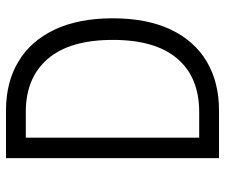

<svg xmlns="http://www.w3.org/2000/svg" viewBox="-75 -675 750 640"><g transform="rotate(-90 300.0 -355.0)"><path d="M93 0V-710H252Q346 -710 415 -668.5Q484 -627 521.5 -547.5Q559 -468 559 -354Q559 -240 521.5 -161Q484 -82 415 -41Q346 0 252 0ZM161 -66H247Q362 -66 424.5 -139Q487 -212 487 -354Q487 -497 424 -570.5Q361 -644 247 -644H161Z"/></g></svg>

Font: Geist Mono Light
Style: Regular
Weight: 300
Monospace: yes
Designer: Basement.studio, Andrés Briganti, Mateo Zaragoza
Foundry: Basement.studio, Vercel, Andrés Briganti, Guido Ferreyra, Mateo Zaragoza
Version: Version 1.500; ttfautohint (v1.8.4.7-5d5b)